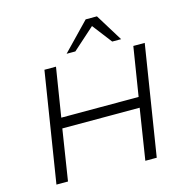

<svg xmlns="http://www.w3.org/2000/svg" viewBox="-131 -1064 1151 1187"><g transform="rotate(-15 444.5 -470.0)"><path d="M84 0 196 -705H270L220 -392H715L765 -705H838L726 0H653L704 -326H209L158 0ZM354 -765 523 -940H595L703 -765H646L550 -890L410 -765Z"/></g></svg>

Font: Nunito Sans 7pt SemiExpanded Light
Style: Italic
Weight: 300
Width: 6
Italic angle: -9°
Designer: Vernon Adams
Foundry: Vernon Adams
Version: Version 3.101;gftools[0.9.27]